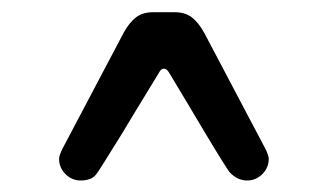

<svg xmlns="http://www.w3.org/2000/svg" viewBox="-20 -707 552 322"><path d="M79.1 -440.4Q79.1 -446.3 85 -458L187.5 -652.3Q197.3 -669.9 208.5 -678.2Q219.7 -686.5 236.3 -686.5H273.4Q290 -686.5 301.3 -678.2Q312.5 -669.9 322.3 -652.3L424.8 -458Q430.7 -446.3 430.7 -440.4Q430.7 -425.8 419.9 -415Q409.2 -404.3 394.5 -404.3Q378.9 -404.3 366.2 -417Q361.3 -420.9 298.8 -526.4Q263.7 -585 263.7 -585Q259.8 -591.8 254.9 -591.8Q250 -591.8 247.1 -585.9Q198.2 -505.9 185.5 -484.4Q144.5 -418 141.6 -415Q133.8 -404.3 115.2 -404.3Q100.6 -404.3 89.8 -415Q79.1 -425.8 79.1 -440.4Z"/></svg>

Font: FakePearl
Style: Regular
Weight: 400
Version: Version 1.2